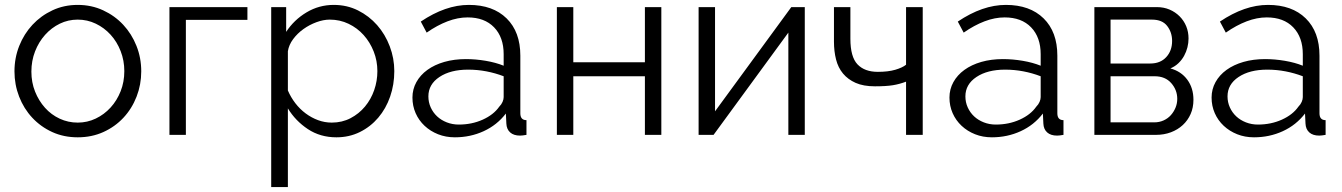

<svg xmlns="http://www.w3.org/2000/svg" viewBox="-20 -550 5474 783"><path d="M297 10Q240 10 193 -11.5Q146 -33 111.5 -70Q77 -107 58 -156Q39 -205 39 -259Q39 -314 58.5 -363Q78 -412 112.5 -449Q147 -486 194 -508Q241 -530 297 -530Q353 -530 400.5 -508Q448 -486 482.5 -449Q517 -412 536.5 -363Q556 -314 556 -259Q556 -205 537 -156Q518 -107 483.5 -70Q449 -33 401.5 -11.5Q354 10 297 10ZM108 -258Q108 -214 123 -176.5Q138 -139 163.5 -110.5Q189 -82 223.5 -66Q258 -50 297 -50Q336 -50 370.5 -66.5Q405 -83 431 -111.5Q457 -140 472 -178Q487 -216 487 -260Q487 -303 472 -341.5Q457 -380 431 -408.5Q405 -437 370.5 -453.5Q336 -470 297 -470Q258 -470 224 -453.5Q190 -437 164 -408Q138 -379 123 -340.5Q108 -302 108 -258Z M989 -469H738V0H671V-521H989Z M1352 10Q1286 10 1235.5 -23.5Q1185 -57 1154 -108V213H1086V-521H1147V-420Q1179 -469 1230 -499.5Q1281 -530 1341 -530Q1395 -530 1440 -507.5Q1485 -485 1518 -447.5Q1551 -410 1569.5 -361Q1588 -312 1588 -260Q1588 -205 1571 -156Q1554 -107 1522.5 -70Q1491 -33 1447.5 -11.5Q1404 10 1352 10ZM1333 -50Q1375 -50 1409.5 -68Q1444 -86 1468.5 -115.5Q1493 -145 1506 -182.5Q1519 -220 1519 -260Q1519 -302 1504 -340Q1489 -378 1463 -407Q1437 -436 1401.5 -453Q1366 -470 1325 -470Q1299 -470 1270.5 -459.5Q1242 -449 1217.5 -431.5Q1193 -414 1175.5 -390.5Q1158 -367 1154 -341V-181Q1166 -153 1184.5 -129Q1203 -105 1226.5 -87.5Q1250 -70 1277 -60Q1304 -50 1333 -50Z M1835 10Q1798 10 1766.5 -2.5Q1735 -15 1711.5 -37Q1688 -59 1675 -88.5Q1662 -118 1662 -152Q1662 -186 1678 -215Q1694 -244 1723 -265Q1752 -286 1792 -297.5Q1832 -309 1880 -309Q1920 -309 1961 -302Q2002 -295 2034 -282V-329Q2034 -398 1995 -438.5Q1956 -479 1887 -479Q1847 -479 1805 -463Q1763 -447 1720 -417L1696 -462Q1797 -530 1892 -530Q1990 -530 2046 -475Q2102 -420 2102 -323V-88Q2102 -60 2127 -60V0Q2110 3 2101 3Q2075 3 2060.5 -10Q2046 -23 2045 -46L2043 -87Q2007 -40 1952.5 -15Q1898 10 1835 10ZM1851 -42Q1904 -42 1948.5 -62Q1993 -82 2016 -115Q2025 -124 2029.5 -134.5Q2034 -145 2034 -154V-239Q2000 -252 1963.5 -259Q1927 -266 1889 -266Q1817 -266 1772 -236Q1727 -206 1727 -157Q1727 -133 1736.5 -112Q1746 -91 1762.5 -75.5Q1779 -60 1802 -51Q1825 -42 1851 -42Z M2318 -296H2610V-521H2677V0H2610V-239H2318V0H2251V-521H2318Z M2896 -96 3207 -521H3262V0H3195V-417L2890 0H2829V-521H2896Z M3743 0H3675V-217Q3649 -207 3621.5 -202.5Q3594 -198 3548 -198Q3501 -198 3469.5 -212Q3438 -226 3418 -250Q3398 -274 3389.5 -307.5Q3381 -341 3381 -380V-521H3448V-392Q3448 -318 3477 -287.5Q3506 -257 3560 -257Q3602 -257 3631 -265.5Q3660 -274 3675 -286V-521H3743Z M4025 10Q3988 10 3956.5 -2.5Q3925 -15 3901.5 -37Q3878 -59 3865 -88.5Q3852 -118 3852 -152Q3852 -186 3868 -215Q3884 -244 3913 -265Q3942 -286 3982 -297.5Q4022 -309 4070 -309Q4110 -309 4151 -302Q4192 -295 4224 -282V-329Q4224 -398 4185 -438.5Q4146 -479 4077 -479Q4037 -479 3995 -463Q3953 -447 3910 -417L3886 -462Q3987 -530 4082 -530Q4180 -530 4236 -475Q4292 -420 4292 -323V-88Q4292 -60 4317 -60V0Q4300 3 4291 3Q4265 3 4250.5 -10Q4236 -23 4235 -46L4233 -87Q4197 -40 4142.5 -15Q4088 10 4025 10ZM4041 -42Q4094 -42 4138.5 -62Q4183 -82 4206 -115Q4215 -124 4219.5 -134.5Q4224 -145 4224 -154V-239Q4190 -252 4153.5 -259Q4117 -266 4079 -266Q4007 -266 3962 -236Q3917 -206 3917 -157Q3917 -133 3926.5 -112Q3936 -91 3952.5 -75.5Q3969 -60 3992 -51Q4015 -42 4041 -42Z M4698 -521Q4726 -521 4749.5 -511Q4773 -501 4790.5 -483.5Q4808 -466 4817.5 -443Q4827 -420 4827 -393Q4827 -375 4822.5 -357Q4818 -339 4809 -322.5Q4800 -306 4786 -292.5Q4772 -279 4753 -271Q4797 -259 4822 -225Q4847 -191 4847 -143Q4847 -111 4835.5 -85Q4824 -59 4803.5 -40Q4783 -21 4755 -10.5Q4727 0 4694 0H4443V-521ZM4671 -291Q4712 -291 4736 -317Q4760 -343 4760 -383Q4760 -418 4740 -444Q4720 -470 4678 -470H4509V-291ZM4687 -51Q4708 -51 4725.5 -59Q4743 -67 4755 -80.5Q4767 -94 4774 -111Q4781 -128 4781 -147Q4781 -183 4756.5 -211Q4732 -239 4689 -239H4509V-51Z M5094 10Q5057 10 5025.5 -2.5Q4994 -15 4970.5 -37Q4947 -59 4934 -88.5Q4921 -118 4921 -152Q4921 -186 4937 -215Q4953 -244 4982 -265Q5011 -286 5051 -297.5Q5091 -309 5139 -309Q5179 -309 5220 -302Q5261 -295 5293 -282V-329Q5293 -398 5254 -438.5Q5215 -479 5146 -479Q5106 -479 5064 -463Q5022 -447 4979 -417L4955 -462Q5056 -530 5151 -530Q5249 -530 5305 -475Q5361 -420 5361 -323V-88Q5361 -60 5386 -60V0Q5369 3 5360 3Q5334 3 5319.5 -10Q5305 -23 5304 -46L5302 -87Q5266 -40 5211.5 -15Q5157 10 5094 10ZM5110 -42Q5163 -42 5207.5 -62Q5252 -82 5275 -115Q5284 -124 5288.5 -134.5Q5293 -145 5293 -154V-239Q5259 -252 5222.5 -259Q5186 -266 5148 -266Q5076 -266 5031 -236Q4986 -206 4986 -157Q4986 -133 4995.5 -112Q5005 -91 5021.5 -75.5Q5038 -60 5061 -51Q5084 -42 5110 -42Z"/></svg>

Font: PTCRaleway
Style: Regular
Weight: 400
Designer: Matt McInerney, Pablo Impallari, Rodrigo Fuenzalida
Foundry: Matt McInerney, Pablo Impallari, Rodrigo Fuenzalida
Version: Version 3.000g; ttfautohint (v1.5) -l 8 -r 28 -G 28 -x 14 -D